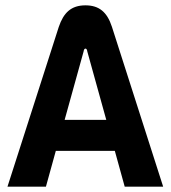

<svg xmlns="http://www.w3.org/2000/svg" viewBox="-20 -699 640 719"><path d="M200 -598 8 0H152L189 -134H410L447 0H591L399 -599C381 -654 351 -679 300 -679C246 -679 218 -651 200 -598ZM222 -250 293 -506C294 -514 297 -517 300 -517C304 -517 306 -513 307 -506L378 -250Z"/></svg>

Font: LT Wave Mono Bold
Style: Regular
Weight: 700
Designer: Daniel Lyons
Version: Version 2.5 (Glyphs App)